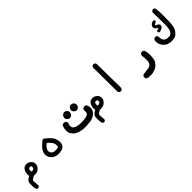

<svg xmlns="http://www.w3.org/2000/svg" viewBox="208 -1592 3084 3084"><g transform="rotate(-45 1750.0 -50.5)"><path d="M35.6 338.9 22 332 18.6 330.1 17.1 326.7Q11.7 312 8.3 296.1Q4.9 280.3 3.9 263.2Q2 230.5 3.4 197.3Q3.9 185.5 6.3 175.3Q8.8 165 13.4 156.2Q18.1 147.5 24.4 140.1Q29.3 135.3 33.7 131.3Q38.1 127.4 42.5 123.8Q46.9 120.1 51.3 117.4Q55.7 114.7 60.1 112.3Q71.8 106.4 83.5 99.1Q78.1 73.7 80.6 51.3Q82 38.6 84.5 26.6Q86.9 14.6 90.8 2.9Q98.6 -21.5 116.7 -41Q135.7 -60.5 159.2 -65.9Q181.6 -70.3 208 -65.9Q235.8 -61 262.7 -36.6Q275.9 -24.4 283.4 -12.2Q291 0 293 12.7Q295.9 35.2 292 59.6Q289.6 73.2 281.5 86.4Q273.4 99.6 260.3 112.8Q233.4 139.6 201.7 146.5Q173.3 151.9 134.8 150.4Q119.1 162.6 102.1 171.4Q86.4 179.7 78.1 189.9Q70.8 199.2 73.7 223.6Q75.2 237.8 76.9 259.5Q78.6 281.2 80.1 310.1V313L79.1 314.9L72.3 327.6L71.3 329.1L70.3 330.1Q58.1 342.3 38.6 339.8L37.1 339.4ZM200.2 71.3Q213.9 64.5 217.3 54.7Q221.7 42 222.2 28.3Q222.7 18.6 211.4 10.3Q200.2 2 181.6 5.9Q164.1 10.3 157.7 28.8Q154.8 37.1 155.5 50.5Q156.2 64 160.6 80.1Q172.9 78.6 182.9 76.4Q192.9 74.2 200.2 71.3Z M644.5 181.6Q640.6 181.2 637.2 180.7Q633.8 180.2 630.4 179.7Q627 179.2 623.5 178.5Q620.1 177.7 616.7 176.8Q613.3 175.8 609.9 174.8Q606.4 173.8 603.3 172.6Q600.1 171.4 596.7 170.4Q585.4 165.5 574 158Q562.5 150.4 551.3 140.1Q528.3 119.1 515.1 90.8Q502 62 505.4 24.9Q509.3 -12.2 530.8 -47.4Q552.2 -81.5 629.4 -148.9L629.9 -149.4Q656.7 -168.9 674.8 -157.7Q687.5 -149.4 724.1 -116.2Q761.2 -82.5 778.8 -58.6Q796.9 -34.2 805.2 -12.7Q813 8.3 817.4 34.2Q821.3 60.5 817.9 89.4Q815.9 105 809.6 118.7Q803.2 132.3 792.5 144Q770.5 167 746.1 172.9Q724.6 177.7 698.7 181.6Q672.4 185.5 644.5 181.6ZM739.7 95.2Q740.7 94.7 741.5 93.5Q742.2 92.3 742.9 89.8Q743.7 87.4 744.1 84Q746.1 72.3 742.7 41.5Q741.2 27.3 734.9 12.9Q728.5 -1.5 717.3 -15.6Q693.8 -44.9 680.7 -57.1Q669.9 -67.4 655.3 -75.7Q620.6 -50.3 606.9 -30.3Q591.8 -8.3 585 9.3Q582.5 14.6 581.5 20.5Q580.6 26.4 580.8 33Q581.1 39.6 582.5 46.9Q586.4 68.4 599.1 81.5Q613.3 95.2 627 102.1Q640.6 108.4 658.7 108.4Q678.2 108.4 701.2 106.9Q704.6 106.9 707.8 106.4Q710.9 106 714.4 105.2Q717.8 104.5 720.9 103.5Q724.1 102.5 727.3 101.3Q730.5 100.1 733.6 98.6Q736.8 97.2 739.7 95.2Z M1262.7 183.6Q1204.6 181.6 1150.4 164.6Q1095.2 147.5 1064.5 115.2Q1033.7 83.5 1023.9 55.2Q1014.6 27.8 1016.6 -11.2Q1018.6 -50.3 1037.1 -92.8L1037.6 -94.7L1039.6 -96.2Q1060.5 -114.7 1090.3 -110.4L1091.8 -109.9L1093.3 -109.4L1112.8 -99.6L1114.7 -98.6L1115.7 -97.2Q1130.4 -80.6 1127.9 -54.7V-52.7L1126.5 -50.8Q1110.8 -22.5 1114.7 6.8Q1118.7 36.1 1139.6 53.2Q1161.6 70.8 1205.1 79.1Q1249.5 87.9 1294.9 85.9Q1340.8 84 1381.3 77.1Q1389.2 76.2 1396.2 74.2Q1403.3 72.3 1409.4 69.8Q1415.5 67.4 1421.1 64.5Q1426.8 61.5 1431.6 58.1Q1436.5 54.7 1440.4 50.8Q1460 32.7 1451.2 -16.6V-18.1V-19.5Q1452.1 -28.8 1455.8 -37.1Q1459.5 -45.4 1465.3 -52.2L1465.8 -52.7L1466.3 -53.2Q1482.9 -67.9 1508.8 -65.4H1510.7L1512.2 -64.5L1531.7 -54.7L1534.2 -53.2L1535.6 -50.8Q1561 -6.8 1554.7 41Q1551.3 64.9 1538.3 86.4Q1525.4 107.9 1503.4 126.5Q1492.2 135.7 1479.7 143.3Q1467.3 150.9 1453.6 156.7Q1439.9 162.6 1425 167Q1410.2 171.4 1394 173.8Q1331.1 183.6 1262.7 183.6ZM1199.2 -94.7Q1178.2 -97.2 1159.2 -116.2Q1157.2 -118.2 1155.5 -120.1Q1153.8 -122.1 1152.3 -124.3Q1150.9 -126.5 1149.4 -128.7Q1147.9 -130.9 1146.7 -133.1Q1145.5 -135.3 1144.8 -137.7Q1144 -140.1 1143.3 -142.6Q1142.6 -145 1141.8 -147.7Q1141.1 -150.4 1140.9 -152.8Q1140.6 -155.3 1140.6 -158Q1140.6 -160.6 1140.6 -163.6Q1141.1 -172.4 1143.6 -180.7Q1146 -189 1150.9 -196.5Q1155.8 -204.1 1162.1 -210.4Q1183.1 -230 1211.9 -227.1Q1240.7 -224.1 1256.3 -201.2Q1263.7 -189.9 1266.1 -177.2Q1268.6 -164.6 1266.1 -150.4Q1260.7 -122.6 1242.7 -108.4Q1225.1 -94.7 1200.2 -94.7H1199.7ZM1361.3 -106.4Q1338.9 -111.3 1321.3 -130.4Q1303.7 -149.9 1304.7 -176.3Q1304.7 -181.6 1305.9 -186.5Q1307.1 -191.4 1308.8 -196Q1310.5 -200.7 1313 -205.3Q1315.4 -210 1318.6 -214.1Q1321.8 -218.3 1325.7 -221.7Q1335.9 -231.9 1348.6 -235.6Q1361.3 -239.3 1376 -236.8Q1403.8 -231.4 1418.9 -211.4Q1434.1 -191.4 1431.2 -164.1Q1428.2 -136.2 1407.7 -121.1Q1388.2 -106.4 1363.3 -106.4H1362.3Z M1535.6 338.9 1522 332 1518.6 330.1 1517.1 326.7Q1511.7 312 1508.3 296.1Q1504.9 280.3 1503.9 263.2Q1502 230.5 1503.4 197.3Q1503.9 185.5 1506.3 175.3Q1508.8 165 1513.4 156.2Q1518.1 147.5 1524.4 140.1Q1529.3 135.3 1533.7 131.3Q1538.1 127.4 1542.5 123.8Q1546.9 120.1 1551.3 117.4Q1555.7 114.7 1560.1 112.3Q1571.8 106.4 1583.5 99.1Q1578.1 73.7 1580.6 51.3Q1582 38.6 1584.5 26.6Q1586.9 14.6 1590.8 2.9Q1598.6 -21.5 1616.7 -41Q1635.7 -60.5 1659.2 -65.9Q1681.6 -70.3 1708 -65.9Q1735.8 -61 1762.7 -36.6Q1775.9 -24.4 1783.4 -12.2Q1791 0 1793 12.7Q1795.9 35.2 1792 59.6Q1789.6 73.2 1781.5 86.4Q1773.4 99.6 1760.3 112.8Q1733.4 139.6 1701.7 146.5Q1673.3 151.9 1634.8 150.4Q1619.1 162.6 1602.1 171.4Q1586.4 179.7 1578.1 189.9Q1570.8 199.2 1573.7 223.6Q1575.2 237.8 1576.9 259.5Q1578.6 281.2 1580.1 310.1V313L1579.1 314.9L1572.3 327.6L1571.3 329.1L1570.3 330.1Q1558.1 342.3 1538.6 339.8L1537.1 339.4ZM1700.2 71.3Q1713.9 64.5 1717.3 54.7Q1721.7 42 1722.2 28.3Q1722.7 18.6 1711.4 10.3Q1700.2 2 1681.6 5.9Q1664.1 10.3 1657.7 28.8Q1654.8 37.1 1655.5 50.5Q1656.2 64 1660.6 80.1Q1672.9 78.6 1682.9 76.4Q1692.9 74.2 1700.2 71.3Z M2074.7 177.7 2058.1 169.9 2056.2 168.9 2054.7 167Q2048.8 159.7 2045.9 150.6Q2043 141.6 2043 131.8L2039.1 -400.4V-400.9V-401.4Q2039.6 -404.8 2040.3 -408.7Q2041 -412.6 2042.5 -416Q2043.9 -419.4 2045.7 -422.6Q2047.4 -425.8 2049.8 -428.7L2050.8 -429.7L2051.3 -430.2Q2058.6 -436.5 2068.1 -439Q2077.6 -441.4 2087.9 -440.4H2089.8L2091.3 -439.5L2107.9 -431.6L2110.8 -430.2L2112.3 -427.2L2120.1 -410.6L2121.1 -408.7V-406.2L2127.9 143.6V146L2126.5 148.4L2117.7 164.1L2117.2 165.5L2116.2 166.5Q2108.4 173.3 2098.6 176.5Q2088.9 179.7 2078.1 178.7H2076.2Z M2635.7 337.9Q2602.1 334 2578.1 335.4Q2551.3 336.9 2525.4 326.2L2522.9 325.2L2521.5 323.2Q2507.3 304.7 2509.8 279.3V277.3L2510.7 275.9L2520.5 256.3L2521.5 254.4L2522.9 253.4Q2539.1 239.3 2564 241.2Q2585 236.8 2605.5 234.1Q2626 231.4 2646.5 230.5Q2659.2 230 2669.7 226.8Q2680.2 223.6 2689.2 218.3Q2698.2 212.9 2706.1 205.1Q2717.8 192.9 2724.6 179.4Q2731.4 166 2733.4 151.4Q2738.3 119.6 2728.5 7.8V4.9L2729.5 2.4L2739.3 -17.1L2740.2 -19L2741.7 -20Q2758.3 -34.7 2784.2 -32.2H2786.1L2787.6 -31.2L2807.1 -21.5L2810.1 -20L2811.5 -16.6Q2819.8 2 2824.5 21.7Q2829.1 41.5 2830.1 63Q2832 104.5 2829.1 141.1Q2826.2 177.2 2818.8 205.6Q2811.5 235.4 2778.6 270.3Q2745.6 305.2 2706.5 317.9Q2669.9 329.6 2639.2 337.4L2637.2 337.9Z M3210 186.5Q3201.2 184.6 3192.4 182.9Q3183.6 181.2 3174.8 179Q3166 176.8 3157.2 174.3Q3128.4 167 3097.2 133.8Q3065.4 100.6 3055.2 67.9Q3044.9 35.6 3045.9 -2.4V-2.9V-3.9Q3049.3 -21 3061 -34.7V-35.2L3061.5 -35.6Q3078.6 -51.3 3103 -47.9L3104.5 -47.4L3106 -46.9L3121.6 -39.1L3123.5 -38.1L3124.5 -36.6Q3135.7 -22.9 3134.8 -1.5Q3133.8 23.9 3139.4 43Q3145 62 3156.7 74.7Q3164.6 84 3173.3 90.1Q3182.1 96.2 3191.2 99.6Q3200.2 103 3210 104Q3242.2 107.4 3266.6 105Q3288.1 103 3309.1 80.1Q3319.8 68.8 3327.1 53Q3334.5 37.1 3337.9 16.6Q3345.7 -25.4 3346.2 -83Q3346.2 -112.3 3345.2 -179Q3344.2 -245.6 3341.8 -349.6V-350.1V-351.1Q3344.2 -366.7 3354 -377.4L3354.5 -377.9L3355 -378.4Q3368.7 -391.1 3390.6 -388.7L3392.6 -388.2L3394 -387.7L3409.7 -379.9L3413.6 -377.9L3414.6 -373.5Q3419.4 -356 3422.1 -337.2Q3424.8 -318.4 3425.8 -298.8Q3426.3 -285.6 3426.8 -270.5Q3427.2 -255.4 3427.7 -238Q3428.2 -220.7 3428.2 -200.7Q3428.7 -141.6 3427.2 -78.1Q3425.8 -13.7 3416.5 36.6Q3411.6 62.5 3399.9 86.4Q3388.2 110.4 3369.6 131.8Q3332.5 175.8 3291.5 183.1Q3253.4 189.5 3211.4 186.5H3210.4ZM3199.2 -52.7 3187.5 -57.6 3184.1 -58.6 3182.6 -62Q3177.7 -72.3 3178.7 -85.9L3179.2 -88.9L3181.2 -91.3L3186 -97.2L3188.5 -100.1L3192.9 -100.6Q3219.7 -102.1 3230 -113.8L3232.4 -116.7Q3215.8 -121.6 3195.8 -140.1Q3188.5 -147 3183.3 -154.3Q3178.2 -161.6 3176 -169.9Q3173.8 -178.2 3174.3 -186.5Q3176.3 -211.4 3198.2 -232.4Q3220.7 -253.9 3260.3 -255.9H3263.7L3266.6 -253.9Q3273.9 -248.5 3277.1 -240.5Q3280.3 -232.4 3277.8 -223.6L3276.9 -218.8L3272.9 -216.8Q3260.3 -210.9 3250.5 -204.8Q3240.7 -198.7 3234.4 -192.9Q3229 -188 3227.8 -184.6Q3226.6 -181.2 3228 -179.2Q3231.9 -171.4 3245.6 -167Q3266.1 -161.1 3279.8 -145.5Q3295.4 -127.9 3285.6 -103Q3276.4 -80.6 3255.4 -70.8Q3246.1 -66.4 3233.9 -61.8Q3221.7 -57.1 3206.1 -52.2L3202.6 -51.3Z"/></g></svg>

Font: NaikaiFont
Style: Bold
Weight: 700
Version: Version 1.89